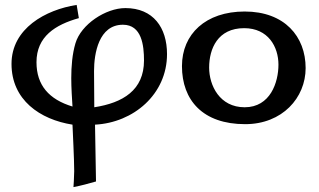

<svg xmlns="http://www.w3.org/2000/svg" viewBox="-20 -497 1302 784"><path d="M27 -236C27 -89 143 -9 276 12C277 38 283 155 283 202C283 224 280 267 280 267C315 260 337 254 372 244L368 12C525 4 662 -112 662 -276C662 -384 606 -464 492 -464C412 -464 311 -398 288 -320C275 -276 271 -226 271 -178C271 -137 274 -96 276 -62C180 -91 129 -149 129 -243C129 -348 206 -396 302 -423L293 -477C166 -457 27 -381 27 -236ZM364 -207C364 -278 383 -396 482 -396C559 -396 568 -311 568 -250C568 -129 482 -77 365 -59C365 -118 364 -148 364 -207Z M723 -227C723 -88 808 10 981 10C1133 10 1228 -98 1228 -219C1228 -348 1142 -450 979 -450C820 -450 723 -358 723 -227ZM834 -221C834 -298 869 -382 977 -382C1075 -382 1117 -306 1117 -233C1117 -161 1084 -59 979 -59C877 -59 834 -148 834 -221Z"/></svg>

Font: KpMath
Style: SansBold
Weight: 700
Version: Version 0.66